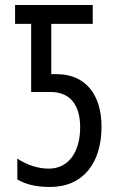

<svg xmlns="http://www.w3.org/2000/svg" viewBox="-20 -734 469 764"><path d="M179 10C312 10 384 -87 384 -230C384 -354 323 -439 205 -439H184V-639H349V-714H40V-639H104V-368H181C256 -368 299 -320 299 -227C299 -138 259 -63 174 -63C131 -63 86 -78 49 -103V-20C82 0 125 10 179 10Z"/></svg>

Font: Noto Sans UI Condensed
Style: Regular
Weight: 400
Width: 3
Designer: Monotype Design Team
Foundry: Monotype Imaging Inc.
Version: Version 1.901